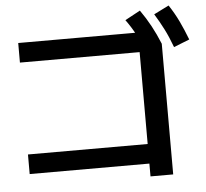

<svg xmlns="http://www.w3.org/2000/svg" viewBox="-60 -918 1120 1045"><g transform="rotate(-5 500.0 -396.0)"><path d="M720 63V-7H66V-114H720V-616H66V-723H806L844 -651V63ZM758 -612Q734 -668 711 -711.5Q688 -755 658 -796L741 -841Q772 -797 797 -751Q822 -705 844 -651ZM909 -627Q888 -684 865.5 -728Q843 -772 817 -814L899 -855Q929 -810 951.5 -763Q974 -716 995 -661Z"/></g></svg>

Font: M PLUS 1 Thin SemiBold
Style: Regular
Weight: 600
Version: Version 1.001